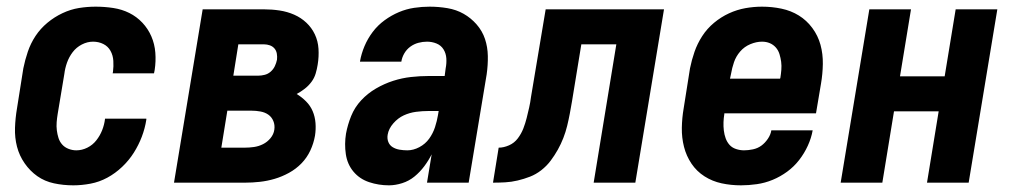

<svg xmlns="http://www.w3.org/2000/svg" viewBox="-20 -548 3040 576"><path d="M200 8Q170 8 142 2Q114 -4 92 -19.5Q70 -35 54 -58Q38 -81 31 -108Q24 -135 25 -164.5Q26 -194 31 -223L50 -343Q55 -368 63.5 -393Q72 -418 86.5 -440Q101 -462 122 -479.5Q143 -497 167.5 -508.5Q192 -520 217 -524Q242 -528 267 -528Q294 -528 320 -524Q346 -520 368 -509Q390 -498 407 -480Q424 -462 434 -439Q444 -416 446 -390Q448 -364 444 -338L442 -328H318L319 -333Q321 -349 320 -365.5Q319 -382 311.5 -395.5Q304 -409 290 -416Q276 -423 259 -423Q242 -423 225.5 -414.5Q209 -406 198 -391.5Q187 -377 181 -360Q175 -343 173 -326L153 -206Q151 -194 150 -181.5Q149 -169 150.5 -157Q152 -145 155.5 -134Q159 -123 166.5 -114.5Q174 -106 185.5 -101.5Q197 -97 209 -97Q226 -97 242 -105Q258 -113 269 -127Q280 -141 286.5 -157.5Q293 -174 295 -191V-192H419V-189Q415 -163 405.5 -138Q396 -113 381.5 -90Q367 -67 346.5 -47.5Q326 -28 302 -15Q278 -2 251.5 3Q225 8 200 8Z M502 0 588 -520H772Q796 -520 819 -516.5Q842 -513 862.5 -504Q883 -495 899 -480Q915 -465 924.5 -445Q934 -425 935.5 -401.5Q937 -378 933 -354Q931 -341 927 -327.5Q923 -314 914.5 -302.5Q906 -291 894.5 -282Q883 -273 870 -266Q885 -257 898 -244Q911 -231 918 -214.5Q925 -198 926.5 -179Q928 -160 925 -141Q921 -118 911 -96.5Q901 -75 884.5 -58Q868 -41 847 -29.5Q826 -18 804 -11.5Q782 -5 759.5 -2.5Q737 0 715 0ZM680 -321H755Q764 -321 774 -323.5Q784 -326 792 -333Q800 -340 804.5 -349.5Q809 -359 811 -369Q812 -378 810.5 -387Q809 -396 803.5 -402.5Q798 -409 789.5 -412Q781 -415 772 -415H695ZM644 -105H714Q728 -105 742 -107Q756 -109 769 -115.5Q782 -122 791.5 -133.5Q801 -145 803 -159Q805 -173 800 -185Q795 -197 785 -204Q775 -211 761.5 -213.5Q748 -216 734 -216H662Z M1147 8Q1116 8 1087.5 -1.5Q1059 -11 1040.5 -33Q1022 -55 1017.5 -85.5Q1013 -116 1018 -147Q1023 -174 1033.5 -200Q1044 -226 1063.5 -247Q1083 -268 1108 -282.5Q1133 -297 1159.5 -305.5Q1186 -314 1213 -317Q1240 -320 1266 -320H1314L1317 -343Q1320 -358 1319 -373Q1318 -388 1310.5 -400Q1303 -412 1289.5 -417.5Q1276 -423 1261 -423Q1248 -423 1235 -419.5Q1222 -416 1211 -408Q1200 -400 1193 -388Q1186 -376 1184 -363H1060V-364Q1064 -387 1073.5 -409.5Q1083 -432 1098 -452Q1113 -472 1133.5 -487Q1154 -502 1176.5 -511.5Q1199 -521 1222.5 -524.5Q1246 -528 1269 -528Q1296 -528 1322.5 -523.5Q1349 -519 1371 -506.5Q1393 -494 1410 -474.5Q1427 -455 1435 -431Q1443 -407 1443.5 -380Q1444 -353 1440 -325L1386 0H1261L1275 -85Q1266 -67 1253 -49.5Q1240 -32 1223.5 -18.5Q1207 -5 1186.5 1.5Q1166 8 1147 8ZM1202 -97Q1220 -97 1238 -106.5Q1256 -116 1267.5 -132Q1279 -148 1285 -166.5Q1291 -185 1294 -203L1296 -215H1266Q1247 -215 1228 -212.5Q1209 -210 1191.5 -202Q1174 -194 1160 -178Q1146 -162 1143 -144Q1141 -132 1145 -122Q1149 -112 1158 -106.5Q1167 -101 1178.5 -99Q1190 -97 1202 -97Z M1459 0 1476 -105Q1491 -105 1507 -112Q1523 -119 1533.5 -133Q1544 -147 1550 -162.5Q1556 -178 1560 -194Q1564 -210 1567.5 -225.5Q1571 -241 1573 -257L1617 -520H1972L1886 0H1761L1829 -415H1724L1696 -244Q1693 -226 1689.5 -207.5Q1686 -189 1681.5 -170.5Q1677 -152 1670 -134Q1663 -116 1653.5 -99Q1644 -82 1632 -66Q1620 -50 1604 -37.5Q1588 -25 1570 -18Q1552 -11 1533 -6.5Q1514 -2 1495.5 -1Q1477 0 1459 0Z M2203 8Q2173 8 2145 2Q2117 -4 2093.5 -19Q2070 -34 2054.5 -57Q2039 -80 2032 -107.5Q2025 -135 2025.5 -164.5Q2026 -194 2031 -223L2050 -343Q2055 -368 2063.5 -392.5Q2072 -417 2086.5 -439.5Q2101 -462 2122 -479.5Q2143 -497 2167 -508Q2191 -519 2216 -523.5Q2241 -528 2266 -528Q2296 -528 2324.5 -522Q2353 -516 2376.5 -501.5Q2400 -487 2417 -464Q2434 -441 2441.5 -413.5Q2449 -386 2448.5 -356Q2448 -326 2443 -297L2428 -208H2153V-206Q2151 -194 2150.5 -181.5Q2150 -169 2151.5 -156.5Q2153 -144 2157 -133Q2161 -122 2168.5 -113.5Q2176 -105 2188 -101Q2200 -97 2212 -97Q2225 -97 2239 -100Q2253 -103 2264 -111Q2275 -119 2283.5 -131.5Q2292 -144 2294 -157H2418Q2414 -134 2403.5 -111Q2393 -88 2377.5 -68Q2362 -48 2341.5 -33Q2321 -18 2298 -8.5Q2275 1 2250.5 4.5Q2226 8 2203 8ZM2170 -312H2320L2321 -314Q2323 -326 2324 -338.5Q2325 -351 2323.5 -362.5Q2322 -374 2318.5 -385.5Q2315 -397 2307.5 -405.5Q2300 -414 2289.5 -418.5Q2279 -423 2266 -423Q2249 -423 2231 -415.5Q2213 -408 2200.5 -393.5Q2188 -379 2182 -361.5Q2176 -344 2173 -326Z M2502 0 2588 -520H2713L2680 -319H2814L2847 -520H2972L2886 0H2761L2796 -214H2662L2627 0Z"/></svg>

Font: Iosevka Extrabold Oblique
Style: Regular
Weight: 800
Italic angle: -9°
Monospace: yes
Designer: Belleve Invis
Foundry: Belleve Invis
Version: Version 32.5.0; ttfautohint (v1.8.4)